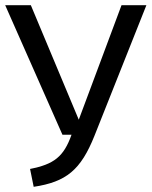

<svg xmlns="http://www.w3.org/2000/svg" viewBox="-20 -709 585 741"><path d="M545 -689H449L284 -247L99 -689H0L221 -189H256C226 -104 188 -75 96 -57L110 12C236 -7 292 -53 345 -186Z"/></svg>

Font: Fira Math
Style: Regular
Weight: 400
Designer: Xiangdong Zeng
Foundry: Xiangdong Zeng
Version: Version 0.3.4